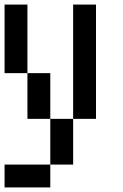

<svg xmlns="http://www.w3.org/2000/svg" viewBox="-20 -920 540 840"><path d="M0 -100V-200H200V-100ZM0 -600V-900H100V-600ZM100 -400V-600H200V-400ZM200 -200V-400H300V-200ZM300 -400V-900H400V-400Z"/></svg>

Font: GalmuriMono9 Regular
Style: Regular
Weight: 400
Designer: Lee Minseo (quiple)
Version: Version 2.399;hotconv 1.1.1;makeotfexe 2.6.0 DEVELOPMENT